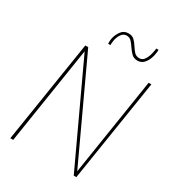

<svg xmlns="http://www.w3.org/2000/svg" viewBox="-212 -1022 1043 1147"><g transform="rotate(30 309.5 -448.0)"><path d="M37 0 148 -704H168L482 -29L587 -700H606L495 4H477L162 -672L57 0ZM261 -781Q261 -786 261 -797.5Q261 -809 264 -822Q270 -848 287.5 -872Q305 -896 337 -896Q362 -896 377 -881.5Q392 -867 404 -847.5Q416 -828 429.5 -813.5Q443 -799 465 -799Q483 -799 494.5 -812.5Q506 -826 512.5 -845Q519 -864 521 -878Q523 -887 523.5 -891.5Q524 -896 524 -900H540Q540 -897 540 -892Q540 -887 538 -876Q533 -837 513.5 -809Q494 -781 462 -781Q437 -781 421.5 -796Q406 -811 393.5 -830Q381 -849 367.5 -864Q354 -879 334 -879Q312 -879 298.5 -860Q285 -841 280 -816Q277 -799 277 -792.5Q277 -786 277 -781Z"/></g></svg>

Font: Georama ExtraCondensed Thin Thin
Style: Italic
Weight: 250
Italic angle: -9°
Version: Version 1.001